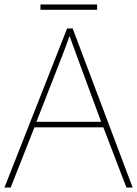

<svg xmlns="http://www.w3.org/2000/svg" viewBox="-20 -844 617 864"><path d="M417 -824H162V-800H417ZM549 0H577L307 -716H282L0 0H28L135 -271H445ZM325 -594 435 -296H144L260 -593C270 -620 283 -652 293 -682C306 -645 317 -617 325 -594Z"/></svg>

Font: Noto Sans Gurmukhi Thin
Style: Regular
Weight: 100
Designer: Jelle Bosma - Monotype Design Team
Foundry: Monotype Imaging Inc.
Version: Version 2.004